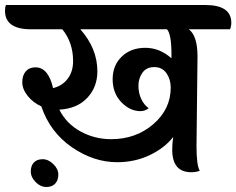

<svg xmlns="http://www.w3.org/2000/svg" viewBox="-70 -682 944 767"><path d="M53 3Q53 -20 65.5 -33Q78 -46 100.5 -46Q123 -46 143 -26.5Q163 -7 163 15.5Q163 38 150.5 51.5Q138 65 115 65Q92 65 72.5 45.5Q53 26 53 3ZM615 -463Q615 -546 597 -565H251Q319 -488 319 -397Q319 -334 278.5 -291Q238 -248 167 -244Q195 -188 251.5 -157Q308 -126 374 -126Q473 -126 542.5 -186Q612 -246 612 -332Q612 -365 595 -389.5Q578 -414 546.5 -414Q515 -414 499 -391.5Q483 -369 483 -339.5Q483 -310 494.5 -286Q506 -262 524 -250Q510 -238 491 -238Q449 -238 414.5 -274Q380 -310 380 -365.5Q380 -421 416.5 -456Q453 -491 510.5 -491Q568 -491 615 -449ZM719 -456 715 -98Q715 -21 728 0Q714 6 694 6Q618 6 618 -84Q618 -111 622 -135Q588 -91 528.5 -62.5Q469 -34 398 -34Q304 -34 217 -94Q130 -154 95 -257Q62 -272 40.5 -299Q19 -326 19 -353.5Q19 -381 33 -397Q47 -413 72 -413Q123 -413 142 -330Q179 -339 200.5 -367.5Q222 -396 222 -438Q222 -512 179 -565H54Q-50 -565 -50 -639Q-50 -655 -46 -662H750Q854 -662 854 -591Q854 -578 849 -565H684Q719 -540 719 -456Z"/></svg>

Font: Laila SemiBold
Style: Regular
Weight: 600
Designer: Hitesh Malaviya
Foundry: Indian Type Foundry
Version: Version 1.302;PS 1.0;hotconv 1.0.78;makeotf.lib2.5.61930; tt